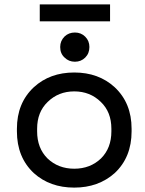

<svg xmlns="http://www.w3.org/2000/svg" viewBox="-20 -840 660 874"><path d="M579 -254V-242Q579 -124 502 -52Q428 14 318 14Q207 14 134 -52Q57 -124 57 -242V-254Q57 -371 134 -443Q207 -510 318 -510Q429 -510 502 -443Q579 -371 579 -254ZM196 -119Q245 -72 318 -72Q391 -72 440 -119Q487 -166 487 -242V-254Q487 -330 439 -376Q390 -424 318 -424Q246 -424 197 -376Q149 -330 149 -254V-242Q149 -166 196 -119ZM274 -578Q254 -596 254 -626Q254 -654 274 -674Q293 -692 321 -692Q349 -692 368 -673Q387 -654 387 -626Q387 -597 368 -578Q349 -559 321 -559Q293 -559 274 -578ZM481 -743H161V-820H481Z"/></svg>

Font: Rilu
Style: Bold
Weight: 500
Designer: Alí Sinisterra
Foundry: Alí Sinisterra
Version: ""